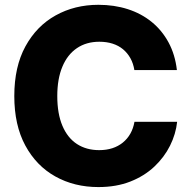

<svg xmlns="http://www.w3.org/2000/svg" viewBox="-20 -757 782 787"><path d="M383.3 9.8Q284.7 9.8 206.8 -33.7Q128.9 -77.1 83.7 -160.6Q38.6 -244.1 38.6 -363.3Q38.6 -483.4 84.2 -566.9Q129.9 -650.4 208 -693.8Q286.1 -737.3 383.3 -737.3Q448.2 -737.3 503.7 -719.5Q559.1 -701.7 601.6 -667.2Q644 -632.8 670.9 -583Q697.8 -533.2 705.1 -469.7H530.8Q526.4 -497.1 514.4 -518.6Q502.4 -540 484.1 -555.2Q465.8 -570.3 441.4 -578.1Q417 -585.9 387.2 -585.9Q334 -585.9 295.2 -559.6Q256.3 -533.2 235.6 -483.4Q214.8 -433.6 214.8 -363.3Q214.8 -291 235.8 -241.5Q256.8 -191.9 295.4 -166.7Q334 -141.6 386.7 -141.6Q416 -141.6 440.2 -149.4Q464.4 -157.2 483.2 -172.4Q502 -187.5 514.2 -209Q526.4 -230.5 531.2 -257.8H706.1Q700.7 -207.5 677 -159.9Q653.3 -112.3 612.3 -73.7Q571.3 -35.2 513.9 -12.7Q456.5 9.8 383.3 9.8Z"/></svg>

Font: Inter 16pt ExtraBold
Style: Regular
Weight: 800
Version: Version 4.001;git-66647c0bb